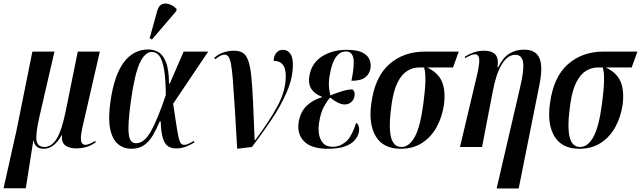

<svg xmlns="http://www.w3.org/2000/svg" viewBox="-50 -826 3602 1079"><path d="M-30 232 43 -94 132 -536H256L172 -172Q150 -76 155 -38Q160 0 200 0Q241 0 270 -49Q299 -98 321 -210L387 -536H511L414 -114Q404 -70 404.5 -48Q405 -26 412.5 -19Q420 -12 429 -12Q448 -12 486 -34L488 -26Q459 -6 432 1Q405 8 378 8Q341 8 318 -8Q295 -24 298 -66H296Q279 -33 253 -11.5Q227 10 196 10Q173 10 158.5 -0.5Q144 -11 139 -35H137L95 232Z M688 10Q644 10 612.5 -17Q581 -44 569 -102.5Q557 -161 571 -257Q592 -404 646 -476Q700 -548 783 -548Q812 -548 838.5 -534Q865 -520 882 -478.5Q899 -437 900 -356H904L982 -536H1120L923 -243Q934 -170 941 -124.5Q948 -79 953.5 -54.5Q959 -30 966 -21Q973 -12 985 -12Q997 -12 1012.5 -19.5Q1028 -27 1039 -34L1043 -26Q1023 -13 996.5 -2.5Q970 8 940 8Q913 8 894.5 -4Q876 -16 865.5 -49Q855 -82 853 -144H848Q829 -99 808.5 -64.5Q788 -30 759.5 -10Q731 10 688 10ZM715 -21Q760 -21 797.5 -87Q835 -153 882 -292Q881 -385 871.5 -438Q862 -491 845 -512.5Q828 -534 804 -534Q764 -534 735.5 -472Q707 -410 687 -268Q673 -169 672 -115.5Q671 -62 681.5 -41.5Q692 -21 715 -21ZM804 -604 791 -611 834 -766Q842 -794 860 -802Q878 -810 900.5 -802.5Q923 -795 943 -775L940 -763Z M1283 10Q1275 -130 1269 -224.5Q1263 -319 1258.5 -377.5Q1254 -436 1248 -466.5Q1242 -497 1233.5 -508Q1225 -519 1212 -519Q1202 -519 1189.5 -513Q1177 -507 1159 -493L1154 -501Q1180 -524 1208.5 -532.5Q1237 -541 1265 -541Q1295 -541 1314 -529.5Q1333 -518 1344.5 -487Q1356 -456 1362 -399.5Q1368 -343 1372 -254.5Q1376 -166 1381 -38H1384Q1461 -141 1508.5 -228Q1556 -315 1556 -399Q1556 -484 1488 -484Q1488 -510 1502 -528Q1516 -546 1541 -546Q1565 -546 1580.5 -525.5Q1596 -505 1596 -463Q1596 -388 1562 -309.5Q1528 -231 1475.5 -153Q1423 -75 1366 0Z M1792 10Q1699 10 1658 -32.5Q1617 -75 1629 -143Q1640 -201 1675.5 -233.5Q1711 -266 1758 -279V-283Q1719 -297 1700 -326Q1681 -355 1689 -401Q1701 -471 1759 -508.5Q1817 -546 1899 -546Q1958 -546 1988 -530Q2018 -514 2027 -490Q2036 -466 2032 -442Q2027 -411 2003 -391.5Q1979 -372 1925 -372Q1944 -465 1935.5 -501Q1927 -537 1893 -537Q1863 -537 1839.5 -507.5Q1816 -478 1803 -404Q1796 -365 1799 -334.5Q1802 -304 1807 -290Q1841 -304 1872.5 -313.5Q1904 -323 1930 -324Q1936 -320 1940.5 -311Q1945 -302 1942 -285Q1939 -266 1924 -252.5Q1909 -239 1887 -239Q1853 -239 1805 -278Q1790 -261 1771.5 -228.5Q1753 -196 1744 -142Q1738 -110 1742 -77.5Q1746 -45 1764.5 -23Q1783 -1 1820 -1Q1859 -1 1892.5 -28.5Q1926 -56 1952 -136Q1962 -130 1966 -115.5Q1970 -101 1967 -85Q1963 -62 1945 -40Q1927 -18 1890.5 -4Q1854 10 1792 10Z M2202 10Q2104 10 2062 -59.5Q2020 -129 2037 -247Q2057 -394 2137.5 -465Q2218 -536 2338 -536H2528L2496 -447H2350Q2412 -418 2433.5 -367.5Q2455 -317 2445 -238Q2435 -170 2405 -114Q2375 -58 2324 -24Q2273 10 2202 10ZM2206 0Q2249 0 2280 -55Q2311 -110 2328 -235Q2339 -314 2340.5 -368.5Q2342 -423 2333 -447H2306Q2271 -447 2239.5 -428Q2208 -409 2185 -364Q2162 -319 2151 -242Q2133 -117 2146.5 -58.5Q2160 0 2206 0Z M2741 233 2874 -340Q2896 -434 2889.5 -476Q2883 -518 2846 -518Q2803 -518 2770.5 -465Q2738 -412 2720 -316L2659 0H2535L2632 -409Q2647 -476 2642.5 -498.5Q2638 -521 2620 -521Q2600 -521 2564 -499L2562 -507Q2585 -522 2612 -531.5Q2639 -541 2670 -541Q2712 -541 2732.5 -521Q2753 -501 2746 -448H2750Q2776 -502 2812 -524.5Q2848 -547 2895 -547Q2960 -547 2981 -500.5Q3002 -454 2982 -352L2865 233Z M3206 10Q3108 10 3066 -59.5Q3024 -129 3041 -247Q3061 -394 3141.5 -465Q3222 -536 3342 -536H3532L3500 -447H3354Q3416 -418 3437.5 -367.5Q3459 -317 3449 -238Q3439 -170 3409 -114Q3379 -58 3328 -24Q3277 10 3206 10ZM3210 0Q3253 0 3284 -55Q3315 -110 3332 -235Q3343 -314 3344.5 -368.5Q3346 -423 3337 -447H3310Q3275 -447 3243.5 -428Q3212 -409 3189 -364Q3166 -319 3155 -242Q3137 -117 3150.5 -58.5Q3164 0 3210 0Z"/></svg>

Font: Noto Serif Display ExtraCondensed SemiBold
Style: Italic
Weight: 600
Width: 2
Italic angle: -12°
Designer: Monotype Design Team
Foundry: Monotype Imaging Inc.
Version: Version 2.009